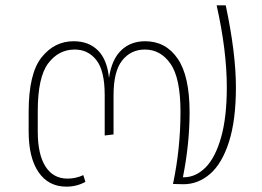

<svg xmlns="http://www.w3.org/2000/svg" viewBox="-20 -687 978 717"><path d="M861 -361Q861 -238 835 -157Q809 -76 764.5 -37.5Q720 1 665 1Q644 1 626 0Q654 -132 654 -270Q654 -395 617 -448.5Q580 -502 521 -502Q469 -502 436.5 -461.5Q404 -421 404 -331V-185L371 -181V-332Q371 -423 340 -462.5Q309 -502 259 -502Q199 -502 160 -450.5Q121 -399 121 -271V-196Q121 -110 150 -65Q179 -20 232 -20Q263 -20 291 -33L299 -8Q267 10 228 10Q161 10 124 -44Q87 -98 87 -196V-269Q87 -412 135 -472.5Q183 -533 255 -533Q311 -533 345.5 -499Q380 -465 387 -396Q397 -465 432.5 -499Q468 -533 522 -533Q599 -533 643.5 -468Q688 -403 688 -268Q688 -150 663 -25H666Q711 -25 747.5 -61.5Q784 -98 805.5 -173.5Q827 -249 827 -361Q827 -498 789 -667H823Q861 -488 861 -361Z"/></svg>

Font: FiraGO UltraLight
Style: Regular
Weight: 200
Designer: bBox Type
Foundry: bBox Type GmbH
Version: Version 1.001